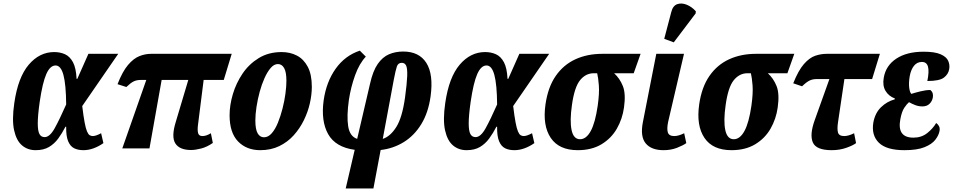

<svg xmlns="http://www.w3.org/2000/svg" viewBox="-20 -841 5400 1088"><path d="M182 10Q137 10 105 -17Q73 -44 60 -102.5Q47 -161 61 -257Q82 -403 143 -474.5Q204 -546 287 -546Q321 -546 348.5 -533.5Q376 -521 393.5 -488.5Q411 -456 414 -394H418L481 -536H650L446 -240Q453 -182 459.5 -147.5Q466 -113 473 -96.5Q480 -80 488 -75Q496 -70 506 -70Q523 -70 553 -86L566 -30Q539 -11 510 -0.5Q481 10 453 10Q422 10 400 -1Q378 -12 366 -41Q354 -70 355 -123H351Q332 -86 310 -56Q288 -26 257.5 -8Q227 10 182 10ZM233 -64Q262 -64 290 -114.5Q318 -165 355 -249Q354 -362 339.5 -416Q325 -470 295 -470Q264 -470 242.5 -421.5Q221 -373 205 -264Q194 -186 194 -142.5Q194 -99 203.5 -81.5Q213 -64 233 -64Z M673 0 809 -388H778Q754 -388 737 -379.5Q720 -371 696 -348L646 -364Q674 -436 705.5 -473Q737 -510 770 -523Q803 -536 836 -536H1293L1248 -388H1134L1102 -134Q1098 -104 1102.5 -87Q1107 -70 1127 -70Q1137 -70 1148.5 -73.5Q1160 -77 1175 -86L1186 -31Q1153 -8 1120 0.5Q1087 9 1063 9Q997 9 973.5 -28.5Q950 -66 976 -150L1047 -388H896L827 0Z M1455 10Q1377 10 1329 -39.5Q1281 -89 1281 -188Q1281 -245 1299.5 -307.5Q1318 -370 1354.5 -424Q1391 -478 1446.5 -512Q1502 -546 1576 -546Q1624 -546 1662.5 -526Q1701 -506 1724 -462.5Q1747 -419 1747 -349Q1747 -305 1736 -256Q1725 -207 1702 -160Q1679 -113 1644.5 -74.5Q1610 -36 1562.5 -13Q1515 10 1455 10ZM1476 -63Q1500 -63 1520 -86Q1540 -109 1555 -146Q1570 -183 1581 -226Q1592 -269 1597.5 -310.5Q1603 -352 1603 -383Q1603 -433 1590 -455.5Q1577 -478 1555 -478Q1533 -478 1514 -456Q1495 -434 1479 -398.5Q1463 -363 1451.5 -320.5Q1440 -278 1433.5 -235.5Q1427 -193 1427 -158Q1427 -108 1440 -85.5Q1453 -63 1476 -63Z M1939 227 1990 8Q1881 -7 1839.5 -81Q1798 -155 1814 -272Q1829 -377 1882 -451.5Q1935 -526 2019 -554L2053 -520Q2016 -481 1992 -414Q1968 -347 1957 -275Q1944 -183 1953 -125.5Q1962 -68 2004 -54L2077 -367Q2093 -439 2120.5 -478.5Q2148 -518 2184.5 -533.5Q2221 -549 2265 -549Q2355 -549 2396 -484.5Q2437 -420 2420 -295Q2407 -202 2367 -137Q2327 -72 2267.5 -35.5Q2208 1 2137 9L2096 227ZM2212 -392 2149 -54Q2192 -68 2225.5 -121Q2259 -174 2275 -287Q2286 -368 2287.5 -410.5Q2289 -453 2281.5 -469Q2274 -485 2257 -485Q2236 -485 2229 -464.5Q2222 -444 2212 -392Z M2624 10Q2579 10 2547 -17Q2515 -44 2502 -102.5Q2489 -161 2503 -257Q2524 -403 2585 -474.5Q2646 -546 2729 -546Q2763 -546 2790.5 -533.5Q2818 -521 2835.5 -488.5Q2853 -456 2856 -394H2860L2923 -536H3092L2888 -240Q2895 -182 2901.5 -147.5Q2908 -113 2915 -96.5Q2922 -80 2930 -75Q2938 -70 2948 -70Q2965 -70 2995 -86L3008 -30Q2981 -11 2952 -0.5Q2923 10 2895 10Q2864 10 2842 -1Q2820 -12 2808 -41Q2796 -70 2797 -123H2793Q2774 -86 2752 -56Q2730 -26 2699.5 -8Q2669 10 2624 10ZM2675 -64Q2704 -64 2732 -114.5Q2760 -165 2797 -249Q2796 -362 2781.5 -416Q2767 -470 2737 -470Q2706 -470 2684.5 -421.5Q2663 -373 2647 -264Q2636 -186 2636 -142.5Q2636 -99 2645.5 -81.5Q2655 -64 2675 -64Z M3254 10Q3148 10 3101 -59.5Q3054 -129 3071 -249Q3085 -347 3129 -410.5Q3173 -474 3240.5 -505Q3308 -536 3393 -536H3610L3571 -426H3460Q3492 -397 3509.5 -353.5Q3527 -310 3516 -232Q3507 -167 3475.5 -112Q3444 -57 3388.5 -23.5Q3333 10 3254 10ZM3267 -52Q3302 -52 3327.5 -98.5Q3353 -145 3367 -242Q3377 -313 3373.5 -357.5Q3370 -402 3364 -426H3345Q3299 -426 3267 -386.5Q3235 -347 3221 -246Q3208 -156 3219 -104Q3230 -52 3267 -52Z M3740 10Q3671 10 3639 -28.5Q3607 -67 3623 -149L3699 -536H3856L3766 -150Q3758 -111 3764.5 -90.5Q3771 -70 3801 -70Q3825 -70 3857 -86L3869 -30Q3851 -17 3816.5 -3.5Q3782 10 3740 10ZM3798 -601 3744 -621 3784 -773Q3793 -809 3818 -817.5Q3843 -826 3872 -814Q3901 -802 3923 -777L3922 -765Z M4125 10Q4019 10 3972 -59.5Q3925 -129 3942 -249Q3956 -347 4000 -410.5Q4044 -474 4111.5 -505Q4179 -536 4264 -536H4481L4442 -426H4331Q4363 -397 4380.5 -353.5Q4398 -310 4387 -232Q4378 -167 4346.5 -112Q4315 -57 4259.5 -23.5Q4204 10 4125 10ZM4138 -52Q4173 -52 4198.5 -98.5Q4224 -145 4238 -242Q4248 -313 4244.5 -357.5Q4241 -402 4235 -426H4216Q4170 -426 4138 -386.5Q4106 -347 4092 -246Q4079 -156 4090 -104Q4101 -52 4138 -52Z M4693 10Q4605 10 4586 -34Q4567 -78 4597 -161L4680 -393H4608Q4586 -393 4568.5 -385Q4551 -377 4525 -352L4475 -369Q4504 -442 4535.5 -478Q4567 -514 4599.5 -525Q4632 -536 4665 -536H4966L4922 -393H4765L4729 -150Q4723 -111 4728.5 -90.5Q4734 -70 4764 -70Q4788 -70 4820 -86L4831 -30Q4814 -17 4776 -3.5Q4738 10 4693 10Z M5105 10Q5003 10 4960 -32.5Q4917 -75 4929 -147Q4939 -201 4972.5 -233.5Q5006 -266 5050 -278L5051 -283Q5016 -296 4998 -326Q4980 -356 4988 -401Q5000 -470 5059.5 -509Q5119 -548 5214 -548Q5277 -548 5310 -533.5Q5343 -519 5353 -496.5Q5363 -474 5359 -450Q5354 -420 5328.5 -401Q5303 -382 5235 -382Q5246 -437 5238.5 -463.5Q5231 -490 5204 -490Q5177 -490 5159.5 -468.5Q5142 -447 5135 -409Q5129 -372 5132 -345.5Q5135 -319 5144 -309Q5166 -316 5196.5 -323.5Q5227 -331 5252 -331Q5271 -316 5266 -288Q5262 -267 5247 -252.5Q5232 -238 5207 -238Q5186 -238 5167.5 -245Q5149 -252 5131 -262Q5119 -252 5104.5 -230.5Q5090 -209 5082 -166Q5062 -61 5156 -61Q5202 -61 5234.5 -87Q5267 -113 5285 -144Q5294 -138 5300.5 -127Q5307 -116 5304 -99Q5300 -75 5280.5 -49.5Q5261 -24 5219 -7Q5177 10 5105 10Z"/></svg>

Font: Noto Serif ExtraCondensed ExtraBold
Style: Italic
Weight: 800
Width: 2
Italic angle: -12°
Designer: Monotype Design Team
Foundry: Monotype Imaging Inc.
Version: Version 2.013